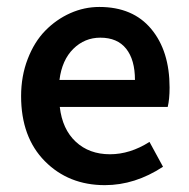

<svg xmlns="http://www.w3.org/2000/svg" viewBox="-20 -523 547 555"><path d="M283.2 12.2Q178.2 12.2 109.6 -57.1Q41 -126.5 41 -245.1Q41 -303.2 60.1 -352.5Q79.1 -401.9 110.8 -434.3Q142.6 -466.8 183.1 -484.9Q223.6 -502.9 267.1 -502.9Q364.3 -502.9 417.2 -439.2Q470.2 -375.5 470.2 -270Q470.2 -236.3 464.8 -213.9H152.8Q160.2 -149.4 199 -113.3Q237.8 -77.1 297.9 -77.1Q356 -77.1 412.1 -112.8L451.2 -41Q370.1 12.2 283.2 12.2ZM151.9 -292H370.1Q370.1 -350.1 344.7 -382.1Q319.3 -414.1 270 -414.1Q224.6 -414.1 191.9 -381.8Q159.2 -349.6 151.9 -292Z"/></svg>

Font: Toshiba Sans Medium
Style: Regular
Weight: 500
Designer: Paul D. Hunt
Foundry: Toshiba Corporation
Version: Version 2.020;PS 2.0;hotconv 1.0.86;makeotf.lib2.5.63406